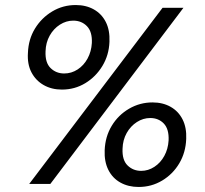

<svg xmlns="http://www.w3.org/2000/svg" viewBox="-20 -731 815 763"><path d="M96 0 626 -700H709L180 0ZM531 12Q490 12 458.5 -5.5Q427 -23 410.5 -56Q394 -89 396 -134Q398 -188 424 -231Q450 -274 493 -299Q536 -324 586 -324Q627 -324 658 -306.5Q689 -289 705.5 -256.5Q722 -224 720 -179Q718 -125 692.5 -82Q667 -39 624.5 -13.5Q582 12 531 12ZM226 -375Q185 -375 153.5 -393Q122 -411 105 -443.5Q88 -476 91 -521Q93 -575 119 -617.5Q145 -660 187.5 -685.5Q230 -711 281 -711Q322 -711 353 -693.5Q384 -676 400.5 -643.5Q417 -611 415 -565Q413 -512 387 -469Q361 -426 319 -400.5Q277 -375 226 -375ZM541 -52Q569 -52 593.5 -68Q618 -84 633 -111.5Q648 -139 650 -173Q652 -218 631 -240Q610 -262 577 -262Q549 -262 524 -246Q499 -230 483.5 -202.5Q468 -175 467 -140Q465 -95 487 -73.5Q509 -52 541 -52ZM235 -439Q264 -439 288.5 -455Q313 -471 328 -498.5Q343 -526 345 -560Q347 -605 325.5 -627Q304 -649 271 -649Q243 -649 218 -633Q193 -617 177.5 -589.5Q162 -562 161 -527Q159 -482 181 -460.5Q203 -439 235 -439Z"/></svg>

Font: DM Sans 28pt
Style: Italic
Weight: 400
Italic angle: -10°
Version: Version 4.004;gftools[0.9.30]